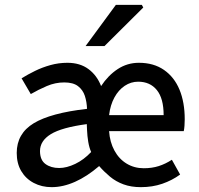

<svg xmlns="http://www.w3.org/2000/svg" viewBox="-20 -760 819 792"><path d="M193 12Q152 12 119 -5.5Q86 -23 67.5 -54.5Q49 -86 49 -129Q49 -209 119 -251.5Q189 -294 339 -311Q338 -340 330 -364.5Q322 -389 302 -404.5Q282 -420 245 -420Q208 -420 173 -405Q138 -390 107 -372L69 -437Q95 -453 124.5 -467.5Q154 -482 188 -491.5Q222 -501 258 -501Q310 -501 345 -475Q380 -449 397 -405Q426 -449 465.5 -475Q505 -501 553 -501Q614 -501 656.5 -471.5Q699 -442 720.5 -390Q742 -338 742 -268Q742 -254 741 -241Q740 -228 738 -219H430Q433 -174 452 -139Q471 -104 502.5 -85Q534 -66 573 -66Q607 -66 635 -75Q663 -84 689 -101L723 -40Q690 -16 649.5 -2Q609 12 561 12Q521 12 489.5 0.5Q458 -11 433.5 -31.5Q409 -52 389 -75Q339 -32 289.5 -10Q240 12 193 12ZM224 -67Q255 -67 290.5 -84Q326 -101 356 -133Q348 -151 344 -175Q340 -199 339 -224L338 -248Q234 -234 189.5 -206.5Q145 -179 145 -137Q145 -100 167.5 -83.5Q190 -67 224 -67ZM430 -285H655Q655 -354 627 -388.5Q599 -423 550 -423Q520 -423 494.5 -406Q469 -389 452 -358Q435 -327 430 -285ZM333 -570 458 -740H565L571 -729L411 -570Z"/></svg>

Font: Mada Medium
Style: Regular
Weight: 500
Designer: Khaled Hosny
Version: Version 1.5